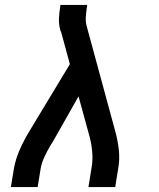

<svg xmlns="http://www.w3.org/2000/svg" viewBox="-20 -755 640 775"><path d="M24 0 36 -74Q43 -113 60 -151.5Q77 -190 99 -226L262 -496L227 -625Q226 -627 225 -629.5Q224 -632 223 -634V-635Q217 -657 218 -680.5Q219 -704 223 -728L224 -735H332L331 -728Q328 -708 326.5 -688Q325 -668 330 -649L445 -226Q455 -190 459.5 -151.5Q464 -113 457 -74L445 0H337L349 -74Q355 -106 352.5 -138.5Q350 -171 342 -202L297 -366L191 -179Q189 -176 186.5 -172.5Q184 -169 182 -165Q169 -143 158.5 -120Q148 -97 144 -74L132 0Z"/></svg>

Font: Iosevka Curly Slab SmBdExObl
Style: Regular
Weight: 600
Width: 7
Italic angle: -9°
Monospace: yes
Designer: Belleve Invis
Foundry: Belleve Invis
Version: Version 11.1.0; ttfautohint (v1.8.3)